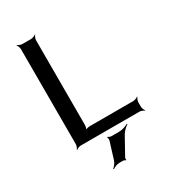

<svg xmlns="http://www.w3.org/2000/svg" viewBox="-209 -759 937 1064"><g transform="rotate(-30 260.0 -227.5)"><path d="M500 -20V-48C500 -57 506 -72 511 -77L509 -79C504 -74 489 -68 480 -68H201C192 -68 175 -64 170 -59L172 -57C177 -62 181 -79 181 -88V-629C181 -638 187 -653 192 -658L190 -660C185 -655 170 -649 161 -649H104C95 -649 80 -655 75 -660L73 -658C78 -653 84 -638 84 -629V-20C84 -11 78 4 73 9L75 11C80 6 95 0 104 0H480C489 0 504 6 509 11L511 9C506 4 500 -11 500 -20ZM327 40H275C269 40 259 35 256 32L253 34C256 38 257 49 256 54L222 164C218 178 204 195 195 201L198 205C206 198 227 190 241 190H266C270 190 278 194 279 196L283 194C281 192 282 183 284 180L345 70C354 53 375 34 387 27L385 23C373 31 347 40 327 40Z"/></g></svg>

Font: Gamestation Storm
Style: Regular
Weight: 400
Designer: Jonas Hecksher
Foundry: Jonas Hecksher, Playtypeª, e-types AS
Version: Version 1.003